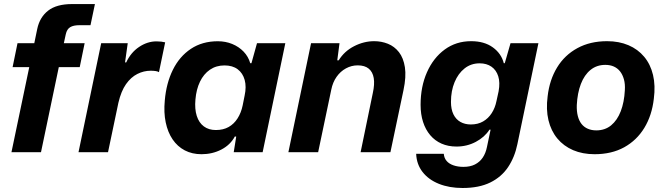

<svg xmlns="http://www.w3.org/2000/svg" viewBox="-20 -749 3275 945"><path d="M36.4 0 124 -418.6H42L66.2 -536.4H148.8L163.2 -606.2Q175.4 -664.2 216.9 -696.6Q258.4 -729 334.8 -729H447.2L425.4 -625H370.8Q341.6 -625 325.4 -615.2Q309.2 -605.4 303.8 -580.4L294.2 -536.4H396.6L372.4 -418.6H269.4L181.8 0Z M366.4 0 478 -536.3H608.7L595.4 -441.9H601.3Q623.6 -490.4 664.5 -517.9Q705.4 -545.4 750.3 -545.4Q762.7 -545.4 773.6 -544.1Q784.4 -542.9 792.9 -540.6L762.4 -393.9Q756.1 -397.9 745.1 -399.4Q734 -400.9 721.7 -400.9Q687.6 -400.9 656 -385Q624.4 -369.1 600.2 -334.8Q576 -300.4 562.7 -243.1L511.7 0Z M971.9 10Q925.6 10 889.4 -8.9Q853.3 -27.9 829.5 -63Q805.7 -98.1 795.6 -146.6Q785.4 -195.1 791.1 -254.6Q798.3 -339.4 830.8 -405.3Q863.3 -471.1 919.5 -508.6Q975.7 -546 1052 -546Q1090.1 -546 1122.9 -532.6Q1155.7 -519.1 1179 -494.9Q1202.3 -470.6 1211.6 -438.1H1217.6L1244.9 -536.3H1384.3L1272.7 0H1130.4L1142.6 -76.6L1136 -77.3Q1113.6 -35.7 1069.4 -12.9Q1025.1 10 971.9 10ZM1042.4 -109Q1078.9 -109 1105.3 -123.9Q1131.7 -138.7 1149.3 -166.4Q1166.9 -194 1174.3 -229.9L1184.1 -279Q1193.4 -321.9 1184.3 -355.4Q1175.1 -389 1149.9 -408Q1124.7 -427 1085.1 -427Q1044 -427 1013.2 -405.9Q982.4 -384.7 964.3 -347Q946.1 -309.3 941.9 -259.3Q937.6 -212.4 948.4 -178.6Q959.3 -144.7 983.3 -126.9Q1007.3 -109 1042.4 -109Z M1399.4 0 1511 -536.3H1651L1640 -452.1H1647.1Q1674.6 -496.9 1722.8 -521.6Q1771 -546.3 1821.7 -546.3Q1857.4 -546.3 1889.4 -533.5Q1921.3 -520.7 1943.5 -492.4Q1965.7 -464 1972.9 -418Q1980 -372 1965.9 -305.3L1901.6 0H1754.9L1814.9 -290.9Q1824.6 -334.7 1819.5 -364.9Q1814.4 -395 1794.9 -411.1Q1775.3 -427.3 1740.6 -427.3Q1709.7 -427.3 1682.6 -412.4Q1655.4 -397.6 1636.6 -370.8Q1617.7 -344 1610.4 -307.3L1545.9 0Z M2256.7 176.3Q2191.4 176.3 2140.4 155.9Q2089.3 135.4 2059.9 97.6Q2030.4 59.7 2028.3 8H2164.3Q2166 29.3 2178.4 43.4Q2190.7 57.6 2212.3 64.9Q2233.9 72.3 2261 72.3Q2294.4 72.3 2317.9 60.3Q2341.4 48.3 2356.1 26.5Q2370.7 4.7 2376.7 -25.4L2394.6 -110.7H2389Q2365.4 -73.9 2321.9 -50.8Q2278.4 -27.7 2227.1 -27.7Q2185.7 -27.7 2153.2 -42.1Q2120.7 -56.4 2097.6 -83.6Q2074.4 -110.9 2062.3 -148.6Q2050.1 -186.3 2050.1 -233Q2050.1 -322.6 2081.5 -393.4Q2112.9 -464.3 2168.9 -505.3Q2225 -546.3 2298.7 -546.3Q2363.6 -546.3 2405.6 -515.9Q2447.7 -485.4 2459.6 -437.9H2464.4L2492.7 -536.3H2630L2526.4 -39.1Q2513.3 24.7 2480.8 73.4Q2448.3 122 2393.2 149.1Q2338.1 176.3 2256.7 176.3ZM2297.4 -136.4Q2332.1 -136.4 2357.8 -151.3Q2383.4 -166.1 2400.1 -192.1Q2416.9 -218.1 2423.7 -252.1L2434.1 -299.7Q2442 -343 2432.3 -373.6Q2422.6 -404.3 2398.9 -420.8Q2375.1 -437.3 2340.7 -437.3Q2298.4 -437.3 2266.8 -412.4Q2235.1 -387.4 2217.4 -344.6Q2199.6 -301.7 2199.6 -247.4Q2199.6 -211 2211.8 -186.2Q2224 -161.4 2246.1 -148.9Q2268.1 -136.4 2297.4 -136.4Z M2906.4 10Q2847.6 10 2800.9 -9.9Q2754.3 -29.9 2723.1 -67.4Q2692 -105 2679.4 -157.5Q2666.9 -210 2675.4 -275.1Q2684.7 -356 2721.9 -416.9Q2759 -477.9 2821.9 -512.1Q2884.7 -546.3 2967.9 -546.3Q3026.7 -546.3 3073.2 -526.5Q3119.7 -506.7 3150.7 -469.5Q3181.7 -432.3 3194.1 -380.1Q3206.6 -328 3198 -262.6Q3188.7 -181 3151.4 -119.7Q3114.1 -58.4 3052.3 -24.2Q2990.4 10 2906.4 10ZM2914.7 -107.3Q2957.7 -107.3 2987.9 -132.1Q3018.1 -157 3035.3 -201.5Q3052.4 -246 3055.4 -304.9Q3057.4 -335.1 3050.9 -358.4Q3044.4 -381.7 3031.9 -397.6Q3019.4 -413.4 3001.1 -421.6Q2982.9 -429.7 2959.3 -429.7Q2917 -429.7 2886.6 -405Q2856.1 -380.3 2839 -335.8Q2821.9 -291.3 2818.9 -231.9Q2817.9 -201.3 2823.9 -178Q2829.9 -154.7 2842.2 -139Q2854.6 -123.3 2873.2 -115.3Q2891.9 -107.3 2914.7 -107.3Z"/></svg>

Font: Mona Sans
Style: Italic
Weight: 200
Italic angle: -11.6951°
Designer: Deni Anggara
Foundry: GitHub
Version: Version 2.000